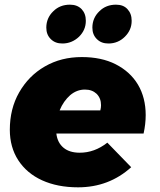

<svg xmlns="http://www.w3.org/2000/svg" viewBox="-20 -794 683 821"><path d="M475 -519C434 -540 385 -550 330 -550C271 -550 219 -537 172 -510C125 -483 89 -446 62 -399C35 -352 22 -298 22 -239C22 -190 34 -146 58 -109C82 -72 116 -43 160 -23C204 -3 255 7 314 7C402 7 478 -22 541 -79L439 -184C402 -155 363 -141 321 -141C292 -141 269 -148 252 -162C235 -176 224 -196 221 -223H594C600 -250 603 -277 603 -302C603 -351 592 -395 570 -432C548 -469 516 -498 475 -519ZM412 -344C412 -337 411 -330 409 -322H235C246 -349 261 -370 280 -387C299 -403 320 -411 343 -411C364 -411 380 -405 393 -393C406 -380 412 -364 412 -344ZM329 -755C316 -768 300 -774 279 -774C251 -774 227 -765 208 -746C188 -727 178 -703 178 -676C178 -656 184 -640 197 -627C210 -614 226 -608 247 -608C274 -608 298 -618 318 -637C337 -656 347 -678 347 -705C347 -726 341 -742 329 -755ZM525 -755C513 -768 497 -774 476 -774C448 -774 424 -765 405 -746C385 -727 375 -703 375 -676C375 -656 381 -640 394 -627C407 -614 423 -608 444 -608C471 -608 495 -618 514 -637C533 -656 543 -678 543 -705C543 -726 537 -742 525 -755Z"/></svg>

Font: Argentum Sans ExtraBold
Style: Italic
Weight: 800
Italic angle: -11.3°
Designer: Julieta Ulanovsky
Foundry: Julieta Ulanovsky
Version: Version 5.001;February 15, 2019;FontCreator 11.5.0.2425 64-b